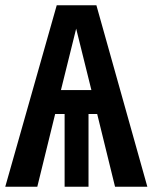

<svg xmlns="http://www.w3.org/2000/svg" viewBox="-22 -711 581 731"><path d="M416 0 348 -277H315V0H224V-277H188L120 0H-2L194 -691H345L539 0ZM210 -368H326L268 -602Z"/></svg>

Font: Fira Sans Extra Condensed Medium
Style: Regular
Weight: 500
Width: 1
Designer: Carrois Corporate & Edenspiekermann AG
Foundry: Carrois Corporate GbR & Edenspiekermann AG
Version: Version 4.203